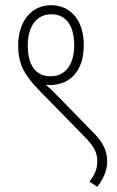

<svg xmlns="http://www.w3.org/2000/svg" viewBox="-20 -652 451 740"><path d="M50 -478C50 -410 69 -369 127 -308L307 -124C344 -86 355 -62 355 -31C355 2 344 22 325 48L355 68C382 33 393 1 393 -30C393 -79 370 -112 330 -151L202 -282C186 -299 170 -314 156 -326C162 -325 167 -324 172 -324C251 -325 303 -379 303 -478C303 -576 250 -632 177 -632C97 -632 50 -564 50 -478ZM87 -477C87 -552 122 -597 178 -597C235 -597 266 -552 266 -478C266 -398 228 -358 175 -358C121 -358 87 -396 87 -477Z"/></svg>

Font: Noto Sans Devanagari UI ExtraCondensed ExtraLight
Style: Regular
Weight: 200
Width: 2
Designer: Jelle Bosma - Monotype Design Team
Foundry: Monotype Imaging Inc.
Version: Version 2.004